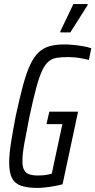

<svg xmlns="http://www.w3.org/2000/svg" viewBox="-20 -914 468 942"><path d="M163 8Q115 8 84 -2.5Q53 -13 39 -40Q25 -67 25 -116Q25 -156 33.5 -211Q42 -266 57 -344Q76 -432 92.5 -493.5Q109 -555 127.5 -595Q146 -635 169.5 -657Q193 -679 223.5 -687.5Q254 -696 296 -696Q317 -696 341.5 -693.5Q366 -691 389 -687Q412 -683 428 -677L416 -620Q400 -624 381.5 -627.5Q363 -631 345.5 -632.5Q328 -634 316 -634Q283 -634 259.5 -630.5Q236 -627 218.5 -612.5Q201 -598 186.5 -567Q172 -536 157.5 -482Q143 -428 125 -344Q109 -264 99.5 -211Q90 -158 90 -125Q90 -96 98 -80.5Q106 -65 123 -59Q140 -53 166 -53Q179 -53 191.5 -54Q204 -55 215.5 -57.5Q227 -60 234 -62L286 -305H208L222 -366H363L287 -10Q269 -5 247 -1Q225 3 203 5.5Q181 8 163 8ZM276 -755V-760L340 -894H410V-889L325 -755Z"/></svg>

Font: Saira ExtraCondensed
Style: Italic
Weight: 400
Width: 2
Italic angle: -12°
Designer: Hector Gatti with collaboration of the Omnibus-Type team
Foundry: Omnibus-Type
Version: Version 1.101